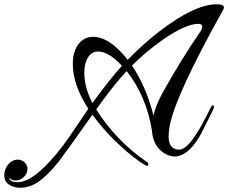

<svg xmlns="http://www.w3.org/2000/svg" viewBox="-317 -719 1072 902"><path d="M-221 163Q-250 163 -270 151Q-297 136 -297 104Q-297 76 -279 54Q-259 31 -233 31Q-214 31 -200 45Q-188 59 -188 73Q-188 98 -207 114Q-223 129 -243 129Q-262 129 -276 115Q-270 137 -235 137Q-182 137 -109 66Q-82 40 -51.5 3.5Q-21 -33 12 -81Q34 -113 55 -144.5Q76 -176 98 -208Q25 -320 25 -419Q25 -476 51 -511Q78 -546 120 -546Q198 -546 283 -438Q379 -537 479 -606Q613 -699 700 -699Q735 -699 735 -684Q735 -680 732 -674Q507 -271 480 -127Q478 -113 476.5 -101Q475 -89 475 -79Q475 -16 526 -16Q578 -16 672 -212Q676 -222 683 -224H684Q688 -224 688 -217Q688 -211 683 -201Q655 -145 638.5 -112Q622 -79 616 -70Q588 -26 560 -5Q532 16 505 16Q471 16 440 -10Q401 -44 397 -105Q370 -269 278 -385Q246 -351 210.5 -306Q175 -261 135 -205Q181 -132 240.5 -70Q300 -8 373 42Q380 46 380 52Q380 60 374 60Q371 60 365 57Q337 40 307 16.5Q277 -7 244 -38Q207 -72 175.5 -107.5Q144 -143 117 -180Q49 -84 9.5 -29Q-30 26 -41 40Q-123 142 -182 157Q-201 163 -221 163ZM404 -176Q410 -202 421.5 -230.5Q433 -259 450 -289Q536 -442 623 -569Q633 -583 633 -594Q633 -607 614 -607Q556 -607 449 -533Q406 -503 370 -472.5Q334 -442 303 -411Q371 -309 404 -176ZM117 -235Q156 -288 190.5 -332Q225 -376 256 -410Q193 -477 144 -477Q114 -477 97 -450Q79 -422 79 -378Q79 -309 117 -235Z"/></svg>

Font: Carattere
Style: Regular
Weight: 400
Designer: Robert E. Leuschke
Foundry: Robert E. Leuschke
Version: Version 1.010; ttfautohint (v1.8.3)